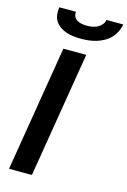

<svg xmlns="http://www.w3.org/2000/svg" viewBox="-141 -1020 720 1085"><g transform="rotate(15 219.5 -477.5)"><path d="M27 0 148 -735H282L161 0ZM229 -815Q207 -815 185.5 -817.5Q164 -820 144 -826.5Q124 -833 107 -844.5Q90 -856 78.5 -873Q67 -890 64.5 -911.5Q62 -933 65 -955H163Q161 -940 167 -927Q173 -914 185.5 -907Q198 -900 212.5 -897.5Q227 -895 242 -895Q257 -895 272.5 -897.5Q288 -900 302.5 -907Q317 -914 328 -927Q339 -940 341 -955H439Q436 -933 425.5 -911.5Q415 -890 398.5 -873Q382 -856 361 -844.5Q340 -833 318 -826.5Q296 -820 273.5 -817.5Q251 -815 229 -815Z"/></g></svg>

Font: Iosevka Aile Extrabold Oblique
Style: Regular
Weight: 800
Italic angle: -9°
Designer: Belleve Invis
Foundry: Belleve Invis
Version: Version 31.1.0; ttfautohint (v1.8.4)